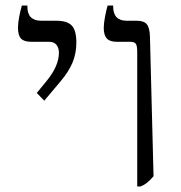

<svg xmlns="http://www.w3.org/2000/svg" viewBox="-20 -667 654 694"><path d="M476 -480Q476 -501 471 -508.5Q466 -516 449 -516H401Q377 -516 366 -528Q355 -540 355 -566Q355 -582 359.5 -606Q364 -630 369 -647H389V-644Q389 -592 438 -592H475Q500 -592 510.5 -579.5Q521 -567 522 -535L535 -30Q532 -26 524 -18Q516 -10 508 -4Q500 2 488 7H476ZM113 -331 149 -375Q193 -429 193 -477Q193 -493 184.5 -504.5Q176 -516 156 -516H92Q67 -516 56 -527.5Q45 -539 45 -567Q45 -584 49.5 -607Q54 -630 59 -647H79V-642Q79 -592 130 -592H184Q223 -592 239.5 -574.5Q256 -557 256 -513Q256 -474 242 -440.5Q228 -407 198 -372L140 -303Z"/></svg>

Font: Noto Serif Hebrew Light
Style: Regular
Weight: 300
Designer: Monotype Design Team
Foundry: Monotype Imaging Inc.
Version: Version 1.000